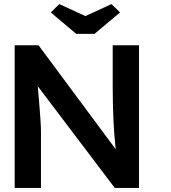

<svg xmlns="http://www.w3.org/2000/svg" viewBox="-20 -922 838 942"><path d="M52 0V-700H169L575 -153L553 -149Q549 -177 546 -206.5Q543 -236 540.5 -268Q538 -300 536.5 -335Q535 -370 534 -408.5Q533 -447 533 -490V-700H662V0H543L135 -539L161 -546Q166 -490 169.5 -450.5Q173 -411 175 -382.5Q177 -354 178.5 -335Q180 -316 180.5 -300.5Q181 -285 181 -271V0ZM354 -756 229 -861 271 -902 399 -843 527 -902 569 -861 444 -756Z"/></svg>

Font: Our Lexend Medium
Style: Regular
Weight: 500
Designer: Bonnie Shaver-Troup, Thomas Jockin
Foundry: Lexend
Version: Version 1.007